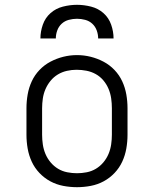

<svg xmlns="http://www.w3.org/2000/svg" viewBox="-20 -770 640 798"><path d="M300 8Q271 8 242.5 2.5Q214 -3 189 -16.5Q164 -30 144 -51Q124 -72 112 -98Q100 -124 95 -152.5Q90 -181 90 -210V-320Q90 -349 95 -377.5Q100 -406 112 -432Q124 -458 144 -479Q164 -500 189.5 -513.5Q215 -527 243 -534Q271 -541 300 -541Q329 -541 357 -534Q385 -527 410.5 -513.5Q436 -500 456 -479Q476 -458 488 -432Q500 -406 505 -377.5Q510 -349 510 -320V-210Q510 -181 505 -152.5Q500 -124 488 -98Q476 -72 456 -51Q436 -30 411 -16.5Q386 -3 357.5 2.5Q329 8 300 8ZM300 -50Q320 -50 340.5 -54Q361 -58 378.5 -68.5Q396 -79 409.5 -95Q423 -111 431 -130Q439 -149 442 -169.5Q445 -190 445 -210V-320Q445 -341 442 -361.5Q439 -382 431 -401Q423 -420 409.5 -436Q396 -452 378 -462Q360 -472 339.5 -476Q319 -480 298 -480Q278 -480 258 -475.5Q238 -471 220.5 -460.5Q203 -450 190 -434Q177 -418 169 -399.5Q161 -381 158 -360.5Q155 -340 155 -320V-210Q155 -190 158 -169.5Q161 -149 169 -130Q177 -111 190.5 -95Q204 -79 221.5 -68.5Q239 -58 259.5 -54Q280 -50 300 -50ZM148 -610Q148 -639 158 -667.5Q168 -696 190 -715.5Q212 -735 241.5 -742.5Q271 -750 300 -750Q329 -750 358.5 -742.5Q388 -735 410 -715.5Q432 -696 442 -667.5Q452 -639 452 -610H388Q388 -627 382 -643.5Q376 -660 363.5 -671.5Q351 -683 334 -687.5Q317 -692 300 -692Q283 -692 266 -687.5Q249 -683 236.5 -671.5Q224 -660 218 -643.5Q212 -627 212 -610Z"/></svg>

Font: Iosevka Curly Slab LtEx
Style: Regular
Weight: 300
Width: 7
Monospace: yes
Designer: Belleve Invis
Foundry: Belleve Invis
Version: Version 11.1.0; ttfautohint (v1.8.3)